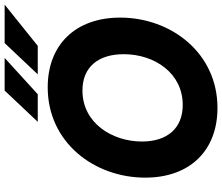

<svg xmlns="http://www.w3.org/2000/svg" viewBox="-85 -856 959 829"><g transform="rotate(-90 394.5 -441.5)"><path d="M343 18C581 18 733 -183 733 -402C733 -595 616 -715 432 -715C193 -715 42 -513 42 -294C42 -101 159 18 343 18ZM198 -308C198 -437 278 -565 418 -565C521 -565 575 -495 575 -387C575 -252 492 -132 356 -132C254 -132 198 -200 198 -308ZM283 -758H402L559 -901H418ZM488 -758H611L789 -901H623Z"/></g></svg>

Font: HK Grotesk Black
Style: Italic
Weight: 900
Italic angle: -16°
Designer: Alfredo Marco Pradil
Foundry: Hanken Design Co.
Version: Version 3.001;FEAKit 1.0